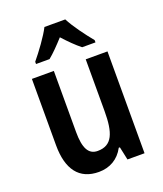

<svg xmlns="http://www.w3.org/2000/svg" viewBox="-142 -859 815 962"><g transform="rotate(-20 265.0 -378.0)"><path d="M321 -766H210C189 -724 141 -659 107 -618V-606H179C204 -626 234 -657 265 -691C296 -657 325 -628 353 -606H424V-618C388 -662 344 -721 321 -766ZM465 -543H349V-267C349 -152 327 -91 249 -91C200 -91 179 -132 179 -217V-543H62V-189C62 -61 114 10 219 10C277 10 325 -17 353 -70H359L374 0H465Z"/></g></svg>

Font: Noto Sans Lao Condensed SemiBold
Style: Regular
Weight: 600
Width: 3
Designer: Monotype Design Team
Foundry: Monotype Imaging Inc.
Version: Version 2.003